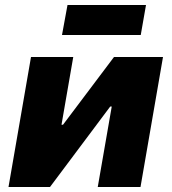

<svg xmlns="http://www.w3.org/2000/svg" viewBox="-20 -748 686 768"><path d="M14 0H180L421 -322H427L371 0H542L632 -520H436L232 -249H226L273 -520H104ZM228 -608H543L564 -728H250Z"/></svg>

Font: Fixel Display 20240404 ExBold
Style: Italic
Weight: 800
Italic angle: -10°
Designer: AlfaBravo + MacPaw
Foundry: Kyrylo Tkachov, Marchela Mozhyna, Serhii Makarenko, Maria Weinstein, Zakhar Kryvoshyya
Version: Version 1.211;Glyphs 3.2 (3225)